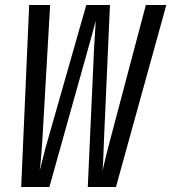

<svg xmlns="http://www.w3.org/2000/svg" viewBox="-20 -750 687 770"><path d="M65 0 97 -730H181L150 -190Q148 -157 145 -121.5Q142 -86 139 -65Q145 -86 153.5 -121.5Q162 -157 172 -190L326 -730H421L397 -190Q396 -157 394.5 -121.5Q393 -86 391 -65Q396 -86 404.5 -121.5Q413 -157 422 -190L565 -730H647L445 0H332L357 -550Q359 -584 361 -616.5Q363 -649 364 -667Q359 -649 350.5 -616.5Q342 -584 332 -550L178 0Z"/></svg>

Font: NKDuy Mono
Style: Italic
Weight: 400
Italic angle: -9°
Monospace: yes
Designer: NKDuy
Foundry: NKDuy
Version: Version 2.251; ttfautohint (v1.8.4.7-5d5b)